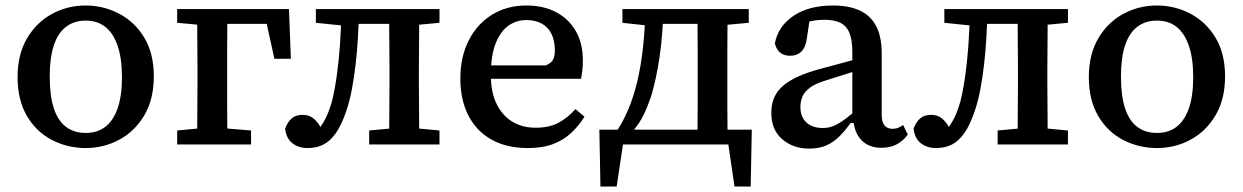

<svg xmlns="http://www.w3.org/2000/svg" viewBox="-20 -526 4524 699"><path d="M292 13Q226 13 169 -16.5Q112 -46 78 -104Q44 -162 44 -245Q44 -328 78.5 -386.5Q113 -445 169.5 -475.5Q226 -506 292 -506Q357 -506 414 -476Q471 -446 505.5 -388.5Q540 -331 540 -248Q540 -165 505.5 -106.5Q471 -48 414.5 -17.5Q358 13 292 13ZM292 -42Q334 -42 363 -64Q392 -86 408 -131Q424 -176 424 -245Q424 -314 408 -360Q392 -406 363 -428.5Q334 -451 292 -451Q250 -451 220.5 -428.5Q191 -406 176 -361Q161 -316 161 -247Q161 -177 176 -131.5Q191 -86 220.5 -64Q250 -42 292 -42Z M697 0Q698 -30 698 -67.5Q698 -105 698.5 -144Q699 -183 699 -218V-275Q699 -310 698.5 -349Q698 -388 698 -426Q698 -464 697 -493H808Q808 -464 807.5 -426Q807 -388 807 -349Q807 -310 807 -275V-218Q807 -183 807 -144Q807 -105 807.5 -67.5Q808 -30 808 0ZM773 -439V-493H1032L1039 -312H979L942 -480L993 -439ZM625 0V-51L731 -61H772L894 -51V0ZM625 -443V-493H749V-433H734Z M1100 13Q1067 13 1044.5 -4.5Q1022 -22 1018 -58Q1027 -82 1042 -95Q1057 -108 1082 -108Q1104 -108 1120.5 -95.5Q1137 -83 1152 -54L1143 -52H1146L1140 -55Q1158 -79 1168.5 -101.5Q1179 -124 1188 -155Q1198 -195 1205.5 -246.5Q1213 -298 1217.5 -360Q1222 -422 1223 -493H1287Q1286 -439 1283 -388Q1280 -337 1274.5 -290Q1269 -243 1261 -200.5Q1253 -158 1241 -123Q1224 -72 1203.5 -42.5Q1183 -13 1158 0Q1133 13 1100 13ZM1130 -443V-493H1242V-433H1227ZM1245 -439V-493H1431V-439ZM1324 0V-51L1433 -61H1473L1580 -51V0ZM1396 0Q1397 -31 1397 -68Q1397 -105 1397.5 -144Q1398 -183 1398 -218V-275Q1398 -310 1397.5 -349Q1397 -388 1397 -426Q1397 -464 1396 -493H1507Q1506 -464 1506 -426Q1506 -388 1505.5 -349Q1505 -310 1505 -275V-218Q1505 -183 1505.5 -144Q1506 -105 1506 -68Q1506 -31 1507 0ZM1455 -433V-493H1580V-443L1473 -433Z M1901 13Q1825 13 1770 -17.5Q1715 -48 1685.5 -105Q1656 -162 1656 -240Q1656 -319 1686.5 -379Q1717 -439 1771.5 -472.5Q1826 -506 1896 -506Q1959 -506 2005 -481.5Q2051 -457 2076.5 -412.5Q2102 -368 2102 -306Q2102 -287 2100 -269.5Q2098 -252 2095 -239H1721V-288H1967Q1987 -296 1993.5 -309Q2000 -322 2000 -341Q2000 -378 1987.5 -403Q1975 -428 1951.5 -440.5Q1928 -453 1896 -453Q1860 -453 1831 -432.5Q1802 -412 1784.5 -368Q1767 -324 1767 -253Q1767 -191 1787.5 -148.5Q1808 -106 1844.5 -83.5Q1881 -61 1930 -61Q1980 -61 2014 -79.5Q2048 -98 2075 -129L2108 -101Q2087 -68 2059.5 -42Q2032 -16 1993.5 -1.5Q1955 13 1901 13Z M2674 0H2206L2254 -39L2225 153H2166L2162 -54H2717L2713 153H2654L2626 -39ZM2519 0Q2519 -30 2519.5 -67.5Q2520 -105 2520 -144Q2520 -183 2520 -218V-275Q2520 -310 2520 -349Q2520 -388 2519.5 -426Q2519 -464 2519 -493H2629Q2629 -464 2628.5 -426Q2628 -388 2628 -349Q2628 -310 2628 -275V-218Q2628 -183 2628 -144Q2628 -105 2628.5 -67.5Q2629 -30 2629 0ZM2246 -443V-493H2355V-433H2338ZM2578 -433V-493H2706V-443L2598 -433ZM2219 -39Q2246 -78 2266 -124.5Q2286 -171 2299.5 -227Q2313 -283 2320.5 -349.5Q2328 -416 2330 -493H2395Q2393 -400 2381.5 -320.5Q2370 -241 2351 -177Q2339 -141 2324.5 -110.5Q2310 -80 2289 -55V-14ZM2359 -439V-493H2550V-439Z M2925 15Q2868 15 2828 -19Q2788 -53 2788 -116Q2788 -153 2804 -181.5Q2820 -210 2857 -232.5Q2894 -255 2958 -273Q2986 -281 3014 -288Q3042 -295 3069.5 -303Q3097 -311 3125 -318V-276Q3090 -266 3055.5 -255Q3021 -244 2986 -233Q2949 -222 2929 -207Q2909 -192 2901.5 -174.5Q2894 -157 2894 -137Q2894 -100 2916 -80Q2938 -60 2975 -60Q2998 -60 3017 -68.5Q3036 -77 3057.5 -93Q3079 -109 3108 -134L3114 -78H3077Q3058 -52 3037.5 -31Q3017 -10 2990.5 2.5Q2964 15 2925 15ZM3189 12Q3143 12 3116 -16Q3089 -44 3086 -97L3083 -99V-335Q3083 -380 3072.5 -406Q3062 -432 3039.5 -443Q3017 -454 2982 -454Q2958 -454 2935 -449.5Q2912 -445 2888 -435L2931 -477L2918 -390Q2914 -355 2898 -339Q2882 -323 2857 -323Q2832 -323 2818.5 -336Q2805 -349 2801 -368Q2813 -431 2869 -468.5Q2925 -506 3013 -506Q3069 -506 3108.5 -488.5Q3148 -471 3169 -432.5Q3190 -394 3190 -330V-108Q3190 -81 3200.5 -69Q3211 -57 3229 -57Q3241 -57 3250.5 -61Q3260 -65 3268 -71L3285 -36Q3269 -14 3245.5 -1Q3222 12 3189 12Z M3388 13Q3355 13 3332.5 -4.5Q3310 -22 3306 -58Q3315 -82 3330 -95Q3345 -108 3370 -108Q3392 -108 3408.5 -95.5Q3425 -83 3440 -54L3431 -52H3434L3428 -55Q3446 -79 3456.5 -101.5Q3467 -124 3476 -155Q3486 -195 3493.5 -246.5Q3501 -298 3505.5 -360Q3510 -422 3511 -493H3575Q3574 -439 3571 -388Q3568 -337 3562.5 -290Q3557 -243 3549 -200.5Q3541 -158 3529 -123Q3512 -72 3491.5 -42.5Q3471 -13 3446 0Q3421 13 3388 13ZM3418 -443V-493H3530V-433H3515ZM3533 -439V-493H3719V-439ZM3612 0V-51L3721 -61H3761L3868 -51V0ZM3684 0Q3685 -31 3685 -68Q3685 -105 3685.5 -144Q3686 -183 3686 -218V-275Q3686 -310 3685.5 -349Q3685 -388 3685 -426Q3685 -464 3684 -493H3795Q3794 -464 3794 -426Q3794 -388 3793.5 -349Q3793 -310 3793 -275V-218Q3793 -183 3793.5 -144Q3794 -105 3794 -68Q3794 -31 3795 0ZM3743 -433V-493H3868V-443L3761 -433Z M4192 13Q4126 13 4069 -16.5Q4012 -46 3978 -104Q3944 -162 3944 -245Q3944 -328 3978.5 -386.5Q4013 -445 4069.5 -475.5Q4126 -506 4192 -506Q4257 -506 4314 -476Q4371 -446 4405.5 -388.5Q4440 -331 4440 -248Q4440 -165 4405.5 -106.5Q4371 -48 4314.5 -17.5Q4258 13 4192 13ZM4192 -42Q4234 -42 4263 -64Q4292 -86 4308 -131Q4324 -176 4324 -245Q4324 -314 4308 -360Q4292 -406 4263 -428.5Q4234 -451 4192 -451Q4150 -451 4120.5 -428.5Q4091 -406 4076 -361Q4061 -316 4061 -247Q4061 -177 4076 -131.5Q4091 -86 4120.5 -64Q4150 -42 4192 -42Z"/></svg>

Font: Source Serif 4 Medium
Style: Regular
Weight: 500
Designer: Frank Grießhammer
Foundry: Adobe Systems Incorporated
Version: Version 4.004;hotconv 1.0.116;makeotfexe 2.5.65601